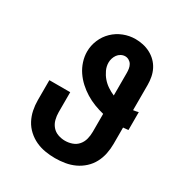

<svg xmlns="http://www.w3.org/2000/svg" viewBox="-175 -870 950 1005"><g transform="rotate(30 300.0 -367.5)"><path d="M300 8Q270 8 240 3Q210 -2 183 -14.5Q156 -27 133.5 -47.5Q111 -68 97 -94.5Q83 -121 77 -150.5Q71 -180 71 -210V-331H197V-210Q197 -188 202.5 -166.5Q208 -145 222 -128.5Q236 -112 257 -104.5Q278 -97 300 -97Q322 -97 343 -104.5Q364 -112 378 -128.5Q392 -145 397.5 -166.5Q403 -188 403 -210V-319Q374 -326 345.5 -337Q317 -348 291 -364Q265 -380 242.5 -400.5Q220 -421 203 -446Q186 -471 176.5 -500.5Q167 -530 167 -560Q167 -596 181.5 -630.5Q196 -665 222.5 -690.5Q249 -716 283.5 -729.5Q318 -743 355 -743Q378 -743 401 -738Q424 -733 445 -722Q466 -711 482.5 -694.5Q499 -678 509.5 -657.5Q520 -637 524.5 -613.5Q529 -590 529 -567V-414Q537 -415 545 -416.5Q553 -418 560 -420V-312Q553 -311 545 -310.5Q537 -310 529 -309V-210Q529 -180 523 -150.5Q517 -121 503 -94.5Q489 -68 466.5 -47.5Q444 -27 417 -14.5Q390 -2 360 3Q330 8 300 8ZM403 -430V-567Q403 -579 401 -591.5Q399 -604 393 -614.5Q387 -625 376 -631.5Q365 -638 353 -638Q340 -638 328 -631.5Q316 -625 308.5 -614.5Q301 -604 297 -591.5Q293 -579 293 -566Q293 -543 303 -521.5Q313 -500 328 -482.5Q343 -465 362.5 -452Q382 -439 403 -430Z"/></g></svg>

Font: Iosevka Aile Extrabold
Style: Regular
Weight: 800
Designer: Belleve Invis
Foundry: Belleve Invis
Version: Version 27.3.5; ttfautohint (v1.8.4)